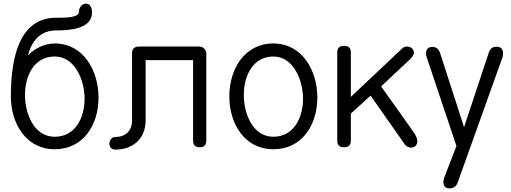

<svg xmlns="http://www.w3.org/2000/svg" viewBox="-20 -813 2820 1060"><path d="M282 -501C395 -501 447 -369 447 -268C447 -163 396 -58 282 -58C167 -58 118 -186 118 -288C118 -398 170 -501 282 -501ZM282 -573C227 -573 171 -546 134 -507C155 -586 201 -645 291 -645C370 -645 488 -655 488 -744C488 -779 472 -793 455 -793C436 -793 416 -775 416 -749C416 -715 346 -715 290 -715C207 -715 40 -684 40 -281C40 -132 123 11 282 11C440 11 524 -124 524 -274C524 -423 441 -573 282 -573Z M746 -556C721 -555 709 -543 709 -518V-149C709 -92 675 -57 618 -57C596 -57 584 -38 584 -20C584 -3 594 13 617 13C715 13 784 -49 784 -149V-481H1046V-37C1046 -12 1058 0 1083 0C1107 0 1119 -12 1119 -37V-518C1119 -538 1101 -556 1081 -556Z M1489 -573C1329 -573 1246 -430 1246 -281C1246 -132 1329 11 1489 11C1648 11 1732 -124 1732 -274C1732 -423 1649 -573 1489 -573ZM1489 -501C1601 -501 1653 -369 1653 -268C1653 -163 1602 -58 1489 -58C1375 -58 1326 -186 1326 -288C1326 -393 1375 -501 1489 -501Z M1842 -36C1842 -12 1854 0 1879 0C1905 0 1917 -12 1917 -36V-186L2026 -285L2212 -20C2220 -6 2236 2 2250 2C2268 2 2284 -10 2284 -35C2284 -50 2275 -65 2268 -77C2209 -162 2144 -251 2084 -336L2244 -486C2255 -497 2265 -510 2265 -522C2265 -543 2247 -556 2227 -556C2217 -556 2209 -553 2202 -547L1917 -278V-523C1917 -548 1905 -560 1880 -560C1854 -560 1842 -548 1842 -523Z M2432 169C2429 177 2428 184 2428 191C2428 215 2439 227 2462 227C2483 227 2499 217 2507 194L2754 -496C2757 -504 2757 -512 2757 -519C2757 -543 2745 -555 2721 -555C2700 -555 2686 -545 2679 -524L2542 -111L2410 -519C2403 -542 2388 -554 2367 -554C2344 -554 2332 -542 2332 -517C2332 -510 2334 -502 2337 -493L2500 -7Z"/></svg>

Font: Numismatica Pro
Style: Regular
Weight: 400
Designer: Chris Hopkins
Foundry: Edward C. D. Hopkins
Version: Version 2.19D